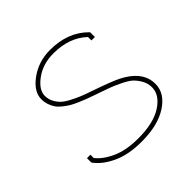

<svg xmlns="http://www.w3.org/2000/svg" viewBox="-133 -588 713 713"><g transform="rotate(-45 223.0 -232.0)"><path d="M223.1 -473.1Q315.9 -473.1 372.1 -417L375 -414.1V-389.2H356.9V-407.2Q306.2 -455.1 223.1 -455.1Q167.5 -455.1 128.2 -426.3Q88.9 -397.5 88.9 -366.2Q88.9 -348.6 96.7 -333.7Q104.5 -318.8 115.2 -308.6Q126 -298.3 145.8 -288.1Q165.5 -277.8 181.4 -271.2Q197.3 -264.6 223.1 -255.9Q303.7 -228 330.6 -214.4Q402.8 -177.7 410.2 -121.6Q411.1 -114.3 411.1 -106.9Q411.1 -58.1 360.1 -24.7Q309.1 8.8 223.1 8.8Q155.8 8.8 109.1 -12.5Q62.5 -33.7 38.1 -65.9L36.1 -68.8V-91.8H54.2V-74.2Q76.7 -46.4 118.7 -27.6Q160.6 -8.8 223.1 -8.8Q303.7 -8.8 348.4 -38.1Q393.1 -67.4 393.1 -106.9Q393.1 -127.9 383.1 -145.5Q373 -163.1 361.3 -174.1Q349.6 -185.1 323.5 -197.8Q297.4 -210.4 282.7 -215.8Q268.1 -221.2 234.4 -232.9Q227.1 -235.4 223.1 -236.8Q203.1 -243.7 189.7 -248.8Q176.3 -253.9 158.9 -261.5Q141.6 -269 130.1 -276.1Q118.7 -283.2 106.4 -293Q94.2 -302.7 87.2 -313.2Q80.1 -323.7 75.4 -337.4Q70.8 -351.1 70.8 -366.2Q70.8 -406.2 116.9 -439.7Q163.1 -473.1 223.1 -473.1Z"/></g></svg>

Font: Rawengulk
Style: Light
Weight: 300
Version: Version 0.92